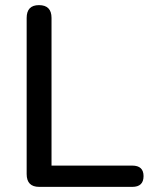

<svg xmlns="http://www.w3.org/2000/svg" viewBox="-20 -729 590 749"><path d="M133 0Q84 0 84 -50V-659Q84 -709 132 -709Q181 -709 181 -659V-83H496Q540 -83 540 -42Q540 0 496 0Z"/></svg>

Font: Chiron GoRound TC
Style: Regular
Weight: 400
Designer: Ryoko NISHIZUKA 西塚涼子 (kana, bopomofo & ideographs); Paul D. Hunt (Latin, Greek & Cyrillic); Sandoll Communications 산돌커뮤니
Foundry: Adobe
Version: Version 1.000;hotconv 1.1.1;makeotfexe 2.6.0